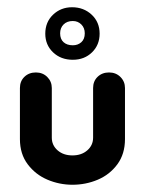

<svg xmlns="http://www.w3.org/2000/svg" viewBox="-20 -500 400 530"><path d="M237 -257Q237 -276 249.5 -288Q262 -300 281 -300Q300 -300 312.5 -287.5Q325 -275 325 -257V-116Q325 -75 304 -46.5Q283 -18 250 -4Q217 10 180 10Q144 10 111 -4Q78 -18 56.5 -46.5Q35 -75 35 -116V-257Q35 -276 47.5 -288Q60 -300 79 -300Q98 -300 110.5 -287.5Q123 -275 123 -257V-120Q123 -99 139 -85Q155 -71 180 -71Q205 -71 221 -85Q237 -99 237 -120ZM181 -335Q148 -335 126.5 -355.5Q105 -376 105 -407Q105 -439 126.5 -459.5Q148 -480 179 -480Q211 -480 233 -459.5Q255 -439 255 -407Q255 -376 234 -355.5Q213 -335 181 -335ZM181 -375Q195 -375 204.5 -383.5Q214 -392 214 -408Q214 -423 204.5 -432.5Q195 -442 181 -442Q165 -442 155.5 -432.5Q146 -423 146 -408Q146 -392 155.5 -383.5Q165 -375 181 -375Z"/></svg>

Font: Dongle
Style: Bold
Weight: 700
Designer: Yanghee Ryu
Foundry: Yanghee Ryu
Version: Version 2.000